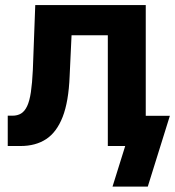

<svg xmlns="http://www.w3.org/2000/svg" viewBox="-20 -562 674 739"><path d="M9.8 0V-116.7H27.8Q47.4 -116.7 61.3 -125.2Q75.2 -133.8 84.5 -153.6Q93.8 -173.3 98.9 -207.5Q104 -241.7 106.4 -292.5L115.7 -542.5H541V0H395V-426.3H255.4L248 -268.1Q244.1 -170.9 221.2 -112.1Q198.2 -53.2 157.7 -26.6Q117.2 0 59.1 0ZM413.1 156.2 461.9 0H421.9V-116.2H633.8L548.8 156.2Z"/></svg>

Font: Inter 16pt
Style: Bold
Weight: 700
Version: Version 4.001;git-66647c0bb